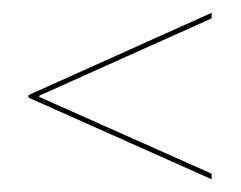

<svg xmlns="http://www.w3.org/2000/svg" viewBox="-20 -465 380 303"><path d="M314 -190.9V-182.1L24.9 -311V-314.9L314 -444.8V-436L42 -314V-312Z"/></svg>

Font: Moniqa Black Display
Style: Regular
Weight: 900
Designer: Rajesh Rajput
Foundry: Rajesh Rajput
Version: Version 1.000